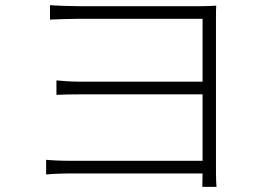

<svg xmlns="http://www.w3.org/2000/svg" viewBox="-20 -707 1040 745"><path d="M159 -87V-30C178 -32 216 -34 258 -34H766L765 18H820C819 2 818 -13 818 -34C818 -145 818 -598 818 -637C818 -661 818 -673 819 -685C804 -684 786 -683 758 -683C658 -683 334 -683 284 -683C260 -683 192 -685 174 -687V-631C191 -632 260 -634 284 -634C334 -634 729 -634 766 -634V-390H294C256 -390 219 -393 199 -395V-339C221 -340 256 -341 296 -341H766V-83H257C215 -83 178 -85 159 -87Z"/></svg>

Font: Noto Sans HK Light
Style: Regular
Weight: 300
Designer: Ryoko NISHIZUKA 西塚涼子 (kana, bopomofo & ideographs); Paul D. Hunt (Latin, Greek & Cyrillic); Sandoll Communications 산돌커뮤니
Foundry: Adobe
Version: Version 2.004;hotconv 1.0.118;makeotfexe 2.5.65603